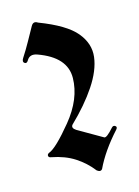

<svg xmlns="http://www.w3.org/2000/svg" viewBox="-87 -572 453 626"><g transform="rotate(-15 139.0 -258.5)"><path d="M125 -166Q117.2 -156.2 132.3 -146.5L214.4 -99.1Q221.7 -95.2 246.6 -123.5Q252.4 -129.9 258.8 -125.5Q265.1 -121.1 258.8 -113.8Q206.5 -56.2 180.7 -1.5Q174.3 7.3 162.6 -1.5Q139.2 -31.7 107.4 -52.2Q75.7 -72.8 30.3 -81.5Q22 -82.5 21.5 -88.4Q21 -94.2 27.8 -97.2Q52.2 -106 108.4 -174.3Q164.6 -242.7 165.5 -313Q166.5 -383.3 73.7 -416.5Q49.3 -425.3 38.6 -406.2Q32.7 -396 25.6 -401.4Q18.6 -406.7 26.4 -418.5Q41 -440.9 54 -464.4Q66.9 -487.8 80.1 -511.2Q88.4 -525.9 102.5 -516.6Q190.9 -482.9 223.1 -444.1Q255.4 -405.3 250 -361.1Q244.6 -316.9 211.4 -267.1Q178.2 -217.3 125 -166Z"/></g></svg>

Font: Bertholdr Mainzer Fraktur
Style: Regular
Weight: 400
Designer: Peter Wiegel, original typeface by Carl Albert Fahrenwaldt 1901
Foundry: Peter Wiegel
Version: Version 1.000 2010 initial release